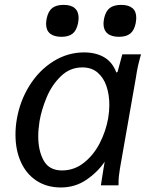

<svg xmlns="http://www.w3.org/2000/svg" viewBox="-20 -778 640 806"><path d="M45 -212.5Q45 -246 50.5 -277Q63.5 -354 103.5 -418.2Q143.5 -482.5 203.5 -520.2Q263.5 -558 333 -558Q382 -558 417 -537.8Q452 -517.5 468.5 -473.5L473.5 -476L493.5 -550H572Q564 -522 559.2 -500.8Q554.5 -479.5 551 -455L483.5 -70.5Q480.5 -52 479 -38Q477.5 -24 477.5 0H403.5Q405 -11 408.8 -33.8Q412.5 -56.5 414.5 -70L419.5 -99Q388.5 -54 341.5 -22.5Q294.5 9 235.5 9Q176.5 9 133.2 -19.5Q90 -48 67.5 -98.2Q45 -148.5 45 -212.5ZM434 -281Q439 -311 439 -337Q439 -380 427.2 -415.5Q415.5 -451 390.2 -473Q365 -495 325.5 -495Q274 -495 236 -458.5Q198 -422 176.2 -370.2Q154.5 -318.5 146 -269.5Q140.5 -234.5 140.5 -206Q140.5 -145 163.5 -103.8Q186.5 -62.5 240.5 -62.5Q291.5 -62.5 332.2 -94.8Q373 -127 398.8 -177.2Q424.5 -227.5 434 -281ZM173.5 -678Q173.5 -687 176 -700.5Q182.5 -731 199.2 -744.2Q216 -757.5 247 -757.5Q278.5 -757.5 294.2 -743.5Q310 -729.5 310 -703Q310 -694 307.5 -680Q301.5 -650.5 285 -637Q268.5 -623.5 238 -623.5Q206.5 -623.5 190 -637.2Q173.5 -651 173.5 -678ZM414.5 -678.5Q414.5 -687 417 -700.5Q423.5 -731 440.5 -744.2Q457.5 -757.5 489 -757.5Q519 -757.5 535.5 -744.2Q552 -731 552 -703.5Q552 -694 549.5 -680Q543.5 -650.5 526.8 -637Q510 -623.5 479.5 -623.5Q447.5 -623.5 431 -637.8Q414.5 -652 414.5 -678.5Z"/></svg>

Font: JuliaMono Italic
Style: Regular
Weight: 400
Italic angle: -9°
Monospace: yes
Designer: cormullion
Foundry: corm
Version: Version 0.049; ttfautohint (v1.8.4)